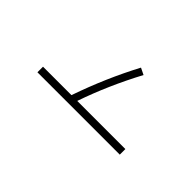

<svg xmlns="http://www.w3.org/2000/svg" viewBox="-169 -1046 1337 1337"><g transform="rotate(-45 500.0 -377.5)"><path d="M837 -247Q612 -367 383 -446V28H328V-783H383V-503Q637 -415 861 -296Z"/></g></svg>

Font: IBM Plex Sans JP Light
Style: Regular
Weight: 300
Designer: Mike Abbink; Paul van der Laan; Pieter van Rosmalen; Wujin Sim; Yejin Wi; Jinhee Kim; Boomi Park; Yona Kim; Kichan Ma
Foundry: Sandoll Inc.
Version: Version 1.002